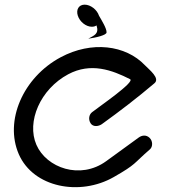

<svg xmlns="http://www.w3.org/2000/svg" viewBox="-20 -782 712 804"><path d="M608 -156.8C620.2 -167.3 620.4 -191.6 606.2 -205C592.1 -218.4 574 -215.6 561 -206.2L424.5 -107C316.2 -28.3 174.7 -78.9 132.5 -175.5C90.3 -272.1 148.4 -408.4 265.6 -471C360.6 -521.7 449.7 -488.4 524.7 -450.4C546.8 -439.2 395.7 -336 365.3 -312C352.7 -302 349 -282 359.5 -265.6C370.1 -249.1 393.1 -252.8 406.3 -262C481.7 -316.2 555.3 -372.8 626.3 -433C652.2 -454 605.1 -489.8 586.9 -508.8C505.8 -593.9 363.3 -611.3 234.4 -542.4C76.5 -458.1 -2.3 -276 58.8 -136.1C119.9 3.7 314.8 40.4 456.4 -40.6C552.7 -95.6 536.6 -95 608 -156.8ZM305.9 -716.2C314 -691.2 339.7 -670 364.7 -670C372.4 -670 379 -672 384.2 -675.6C396.2 -639.5 373.5 -633.5 349.7 -620C383.2 -624.6 426.1 -635 426.2 -646.2C427.1 -662.5 406.3 -695.8 394.6 -716.2C386.5 -741.2 359.5 -762.5 334.5 -762.5C309.5 -762.5 297.7 -741.2 305.9 -716.2Z"/></svg>

Font: Hi.
Style: Regular
Weight: 400
Designer: Mew Too, Robert Jablonski
Foundry: Cannot Into Space Fonts
Version: Version 1.996